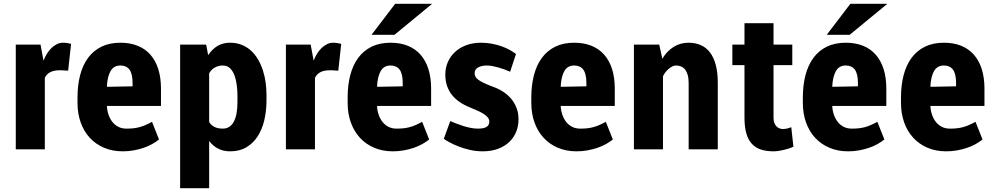

<svg xmlns="http://www.w3.org/2000/svg" viewBox="-20 -781 5206 1004"><path d="M336.4 -411.6Q329.1 -411.6 324.2 -412.1Q319.3 -412.6 314.9 -412.8Q310.5 -413.1 305.7 -413.3Q300.8 -413.6 293.9 -413.6Q261.2 -413.6 241.9 -403.1Q222.7 -392.6 214.4 -374V0H62.5V-547.9H191.9L207.5 -463.9Q214.8 -482.9 225.3 -500Q235.8 -517.1 249 -529.8Q262.2 -542.5 277.3 -550Q292.5 -557.6 309.6 -557.6Q320.3 -557.6 331.8 -555.9Q343.3 -554.2 351.6 -551.8Z M621.6 10.3Q567.4 10.3 523.7 -8.5Q480 -27.3 449.2 -60.8Q418.5 -94.2 401.9 -140.9Q385.3 -187.5 385.3 -243.2V-271Q385.3 -335 398.9 -387.7Q412.6 -440.4 440.4 -478.3Q468.3 -516.1 510.5 -536.9Q552.7 -557.6 609.9 -557.6Q660.2 -557.6 699.7 -541.7Q739.3 -525.9 766.4 -495.1Q793.5 -464.4 807.6 -419.7Q821.8 -375 821.8 -317.4V-227.1H539.1Q540 -203.1 547.4 -181.6Q554.7 -160.2 567.4 -143.8Q580.1 -127.4 598.6 -117.9Q617.2 -108.4 641.1 -108.4Q660.6 -108.4 677 -110.1Q693.4 -111.8 709 -116Q724.6 -120.1 740.5 -127Q756.3 -133.8 774.9 -144L811.5 -51.8Q796.4 -39.1 775.6 -27.6Q754.9 -16.1 730.5 -7.8Q706.1 0.5 678.5 5.4Q650.9 10.3 621.6 10.3ZM609.9 -438.5Q575.2 -438.5 558.6 -410.2Q542 -381.8 539.1 -331.1Q539.6 -330.6 539.6 -329.6Q539.6 -327.6 540 -327.1L673.3 -329.6V-345.7Q673.3 -395.5 657 -417Q640.6 -438.5 609.9 -438.5Z M1373.5 -248Q1372.6 -197.3 1361.6 -150.6Q1350.6 -104 1327.6 -68.4Q1304.7 -32.7 1269 -11.2Q1233.4 10.3 1183.6 10.3Q1148.4 10.3 1121.3 -3.4Q1094.2 -17.1 1073.7 -43.9V203.1H921.9V-547.9H1058.1L1068.4 -492.7Q1089.4 -523.9 1117.4 -540.8Q1145.5 -557.6 1182.6 -557.6Q1217.3 -557.6 1245.1 -546.1Q1272.9 -534.7 1293.9 -514.9Q1314.9 -495.1 1330.1 -468.8Q1345.2 -442.4 1355 -412.1Q1364.7 -381.8 1369.1 -349.4Q1373.5 -316.9 1373.5 -285.6ZM1221.7 -285.6Q1221.2 -309.6 1218 -336.4Q1214.8 -363.3 1206.5 -386Q1198.2 -408.7 1183.3 -423.6Q1168.5 -438.5 1144.5 -438.5Q1123 -438.5 1103.8 -428Q1084.5 -417.5 1073.7 -397.5V-143.1Q1094.7 -108.4 1145 -108.4Q1182.6 -108.4 1202.1 -143.8Q1221.7 -179.2 1221.7 -248Z M1749 -411.6Q1741.7 -411.6 1736.8 -412.1Q1731.9 -412.6 1727.5 -412.8Q1723.1 -413.1 1718.3 -413.3Q1713.4 -413.6 1706.5 -413.6Q1673.8 -413.6 1654.5 -403.1Q1635.3 -392.6 1627 -374V0H1475.1V-547.9H1604.5L1620.1 -463.9Q1627.4 -482.9 1637.9 -500Q1648.4 -517.1 1661.6 -529.8Q1674.8 -542.5 1689.9 -550Q1705.1 -557.6 1722.2 -557.6Q1732.9 -557.6 1744.4 -555.9Q1755.9 -554.2 1764.2 -551.8Z M2034.2 10.3Q1980 10.3 1936.3 -8.5Q1892.6 -27.3 1861.8 -60.8Q1831.1 -94.2 1814.5 -140.9Q1797.9 -187.5 1797.9 -243.2V-271Q1797.9 -335 1811.5 -387.7Q1825.2 -440.4 1853 -478.3Q1880.9 -516.1 1923.1 -536.9Q1965.3 -557.6 2022.5 -557.6Q2072.8 -557.6 2112.3 -541.7Q2151.9 -525.9 2179 -495.1Q2206.1 -464.4 2220.2 -419.7Q2234.4 -375 2234.4 -317.4V-227.1H1951.7Q1952.6 -203.1 1960 -181.6Q1967.3 -160.2 1980 -143.8Q1992.7 -127.4 2011.2 -117.9Q2029.8 -108.4 2053.7 -108.4Q2073.2 -108.4 2089.6 -110.1Q2106 -111.8 2121.6 -116Q2137.2 -120.1 2153.1 -127Q2168.9 -133.8 2187.5 -144L2224.1 -51.8Q2209 -39.1 2188.2 -27.6Q2167.5 -16.1 2143.1 -7.8Q2118.7 0.5 2091.1 5.4Q2063.5 10.3 2034.2 10.3ZM2022.5 -438.5Q1987.8 -438.5 1971.2 -410.2Q1954.6 -381.8 1951.7 -331.1Q1952.1 -330.6 1952.1 -329.6Q1952.1 -327.6 1952.6 -327.1L2085.9 -329.6V-345.7Q2085.9 -395.5 2069.6 -417Q2053.2 -438.5 2022.5 -438.5ZM2046.4 -761.2H2239.7L2043 -599.1H1922.9Z M2538.6 -145.5Q2538.6 -155.8 2532.5 -164.6Q2526.4 -173.3 2513.9 -182.1Q2501.5 -190.9 2482.2 -200Q2462.9 -209 2436.5 -219.7Q2407.2 -231.4 2383.5 -247.6Q2359.9 -263.7 2343.3 -284.7Q2326.7 -305.7 2317.6 -332Q2308.6 -358.4 2308.6 -391.1Q2308.6 -426.3 2322 -456.8Q2335.4 -487.3 2359.9 -509.8Q2384.3 -532.2 2418.7 -544.9Q2453.1 -557.6 2495.1 -557.6Q2525.9 -557.6 2553.5 -552.2Q2581.1 -546.9 2604.5 -538.3Q2627.9 -529.8 2646.5 -519.3Q2665 -508.8 2678.2 -498.5L2647.5 -405.8Q2632.8 -412.6 2616.5 -418.5Q2600.1 -424.3 2584.2 -428.7Q2568.4 -433.1 2553.5 -435.8Q2538.6 -438.5 2526.4 -438.5Q2498.5 -438.5 2480.2 -428.5Q2461.9 -418.5 2461.9 -397.9Q2461.9 -388.2 2466.3 -379.9Q2470.7 -371.6 2481.7 -363.5Q2492.7 -355.5 2511.2 -346.7Q2529.8 -337.9 2558.6 -327.1Q2586.9 -316.9 2611.1 -301.3Q2635.3 -285.6 2653.1 -264.4Q2670.9 -243.2 2681.2 -216.3Q2691.4 -189.5 2691.4 -156.7Q2691.4 -122.1 2679.2 -91.8Q2667 -61.5 2643.3 -38.8Q2619.6 -16.1 2584.5 -2.9Q2549.3 10.3 2503.9 10.3Q2469.2 10.3 2436.5 2.7Q2403.8 -4.9 2376.7 -15.6Q2349.6 -26.4 2329.6 -37.4Q2309.6 -48.3 2300.8 -55.2L2334.5 -147.9Q2349.1 -141.6 2367.2 -134.5Q2385.3 -127.4 2404.3 -121.6Q2423.3 -115.7 2442.4 -112.1Q2461.4 -108.4 2478.5 -108.4Q2509.3 -108.4 2523.9 -117.2Q2538.6 -126 2538.6 -145.5Z M2994.6 10.3Q2940.4 10.3 2896.7 -8.5Q2853 -27.3 2822.3 -60.8Q2791.5 -94.2 2774.9 -140.9Q2758.3 -187.5 2758.3 -243.2V-271Q2758.3 -335 2772 -387.7Q2785.6 -440.4 2813.5 -478.3Q2841.3 -516.1 2883.5 -536.9Q2925.8 -557.6 2982.9 -557.6Q3033.2 -557.6 3072.8 -541.7Q3112.3 -525.9 3139.4 -495.1Q3166.5 -464.4 3180.7 -419.7Q3194.8 -375 3194.8 -317.4V-227.1H2912.1Q2913.1 -203.1 2920.4 -181.6Q2927.7 -160.2 2940.4 -143.8Q2953.1 -127.4 2971.7 -117.9Q2990.2 -108.4 3014.2 -108.4Q3033.7 -108.4 3050 -110.1Q3066.4 -111.8 3082 -116Q3097.7 -120.1 3113.5 -127Q3129.4 -133.8 3147.9 -144L3184.6 -51.8Q3169.4 -39.1 3148.7 -27.6Q3127.9 -16.1 3103.5 -7.8Q3079.1 0.5 3051.5 5.4Q3023.9 10.3 2994.6 10.3ZM2982.9 -438.5Q2948.2 -438.5 2931.6 -410.2Q2915 -381.8 2912.1 -331.1Q2912.6 -330.6 2912.6 -329.6Q2912.6 -327.6 2913.1 -327.1L3046.4 -329.6V-345.7Q3046.4 -395.5 3030 -417Q3013.7 -438.5 2982.9 -438.5Z M3427.2 -547.9 3443.4 -474.1Q3467.3 -513.7 3502.2 -535.6Q3537.1 -557.6 3580.1 -557.6Q3615.7 -557.6 3644.3 -545.2Q3672.9 -532.7 3692.6 -506.8Q3712.4 -481 3722.9 -441.4Q3733.4 -401.9 3733.4 -347.2V0H3581.1V-347.2Q3581.1 -372.1 3575.9 -389.6Q3570.8 -407.2 3562 -418Q3553.2 -428.7 3541 -433.6Q3528.8 -438.5 3514.6 -438.5Q3505.9 -438.5 3496.1 -433.8Q3486.3 -429.2 3477.1 -421.4Q3467.8 -413.6 3459.7 -403.3Q3451.7 -393.1 3446.8 -381.8V0H3294.9V-547.9Z M4024.9 -659.7V-547.9H4123V-440.4H4024.9V-164.6Q4024.9 -149.4 4029.1 -138.4Q4033.2 -127.4 4040 -120.4Q4046.9 -113.3 4055.7 -109.9Q4064.5 -106.4 4073.2 -106.4Q4087.4 -106.4 4099.9 -109.9Q4112.3 -113.3 4117.7 -115.7L4128.9 -14.2Q4120.6 -9.8 4107.9 -5.4Q4095.2 -1 4080.8 2.4Q4066.4 5.9 4051.8 8.1Q4037.1 10.3 4024.9 10.3Q3987.8 10.3 3959.5 1.2Q3931.2 -7.8 3911.9 -28.6Q3892.6 -49.3 3882.8 -83Q3873 -116.7 3873 -166.5V-440.4H3809.6V-547.9H3873V-659.7Z M4414.6 10.3Q4360.4 10.3 4316.7 -8.5Q4272.9 -27.3 4242.2 -60.8Q4211.4 -94.2 4194.8 -140.9Q4178.2 -187.5 4178.2 -243.2V-271Q4178.2 -335 4191.9 -387.7Q4205.6 -440.4 4233.4 -478.3Q4261.2 -516.1 4303.5 -536.9Q4345.7 -557.6 4402.8 -557.6Q4453.1 -557.6 4492.7 -541.7Q4532.2 -525.9 4559.3 -495.1Q4586.4 -464.4 4600.6 -419.7Q4614.7 -375 4614.7 -317.4V-227.1H4332Q4333 -203.1 4340.3 -181.6Q4347.7 -160.2 4360.4 -143.8Q4373 -127.4 4391.6 -117.9Q4410.2 -108.4 4434.1 -108.4Q4453.6 -108.4 4470 -110.1Q4486.3 -111.8 4502 -116Q4517.6 -120.1 4533.4 -127Q4549.3 -133.8 4567.9 -144L4604.5 -51.8Q4589.4 -39.1 4568.6 -27.6Q4547.9 -16.1 4523.4 -7.8Q4499 0.5 4471.4 5.4Q4443.8 10.3 4414.6 10.3ZM4402.8 -438.5Q4368.2 -438.5 4351.6 -410.2Q4335 -381.8 4332 -331.1Q4332.5 -330.6 4332.5 -329.6Q4332.5 -327.6 4333 -327.1L4466.3 -329.6V-345.7Q4466.3 -395.5 4450 -417Q4433.6 -438.5 4402.8 -438.5ZM4426.8 -761.2H4620.1L4423.3 -599.1H4303.2Z M4927.7 10.3Q4873.5 10.3 4829.8 -8.5Q4786.1 -27.3 4755.4 -60.8Q4724.6 -94.2 4708 -140.9Q4691.4 -187.5 4691.4 -243.2V-271Q4691.4 -335 4705.1 -387.7Q4718.8 -440.4 4746.6 -478.3Q4774.4 -516.1 4816.7 -536.9Q4858.9 -557.6 4916 -557.6Q4966.3 -557.6 5005.9 -541.7Q5045.4 -525.9 5072.5 -495.1Q5099.6 -464.4 5113.8 -419.7Q5127.9 -375 5127.9 -317.4V-227.1H4845.2Q4846.2 -203.1 4853.5 -181.6Q4860.8 -160.2 4873.5 -143.8Q4886.2 -127.4 4904.8 -117.9Q4923.3 -108.4 4947.3 -108.4Q4966.8 -108.4 4983.2 -110.1Q4999.5 -111.8 5015.1 -116Q5030.8 -120.1 5046.6 -127Q5062.5 -133.8 5081.1 -144L5117.7 -51.8Q5102.5 -39.1 5081.8 -27.6Q5061 -16.1 5036.6 -7.8Q5012.2 0.5 4984.6 5.4Q4957 10.3 4927.7 10.3ZM4916 -438.5Q4881.3 -438.5 4864.7 -410.2Q4848.1 -381.8 4845.2 -331.1Q4845.7 -330.6 4845.7 -329.6Q4845.7 -327.6 4846.2 -327.1L4979.5 -329.6V-345.7Q4979.5 -395.5 4963.1 -417Q4946.8 -438.5 4916 -438.5Z"/></svg>

Font: Ufes Sans ExtraBold
Style: Regular
Weight: 800
Designer: Ricardo Esteves & Filipe Motta
Foundry: ProDesignUfes - Ricardo Esteves, Filipe Motta (This is a derivative work, based on Roboto family, by Christian Robertson
Version: Version 2.0